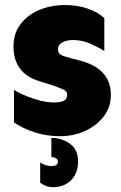

<svg xmlns="http://www.w3.org/2000/svg" viewBox="-20 -533 485 772"><path d="M221.7 14.6Q184.6 14.6 150.9 7.3Q117.2 0 87.9 -12.7Q58.6 -25.4 36.1 -41V-171.9Q59.6 -157.2 87.9 -146Q116.2 -134.8 144 -127.9Q171.9 -121.1 195.3 -121.1Q223.6 -121.1 236.8 -127.9Q250 -134.8 250 -152.3Q250 -166 234.4 -173.3Q218.8 -180.7 189.5 -190.4L139.6 -206.1Q85 -222.7 59.6 -258.3Q34.2 -293.9 34.2 -345.7Q34.2 -397.5 61.5 -434.6Q88.9 -471.7 136.2 -492.2Q183.6 -512.7 242.2 -512.7Q291 -512.7 332.5 -498.5Q374 -484.4 399.4 -460V-328.1Q374 -343.8 341.8 -357.9Q309.6 -372.1 272.5 -372.1Q249 -372.1 231 -362.8Q212.9 -353.5 212.9 -334Q212.9 -320.3 223.6 -313.5Q234.4 -306.6 265.6 -298.8L295.9 -291Q362.3 -274.4 394 -239.7Q425.8 -205.1 425.8 -151.4Q425.8 -102.5 397 -64.9Q368.2 -27.3 321.8 -6.3Q275.4 14.6 221.7 14.6ZM193.4 219.7Q177.7 219.7 164.6 214.4Q151.4 209 141.6 202.1V120.1Q163.1 134.8 187.5 134.8Q198.2 134.8 205.6 130.4Q212.9 126 212.9 117.2Q212.9 108.4 205.1 103.5Q197.3 98.6 186.5 98.6V21.5Q228.5 21.5 261.2 44.9Q293.9 68.4 293.9 116.2Q293.9 150.4 279.8 173.8Q265.6 197.3 242.7 208.5Q219.7 219.7 193.4 219.7Z"/></svg>

Font: Sen ExtraBold
Style: Regular
Weight: 800
Version: Version 2.000;gftools[0.9.31]